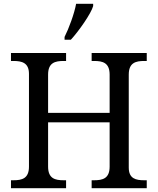

<svg xmlns="http://www.w3.org/2000/svg" viewBox="-20 -994 833 1014"><path d="M321 -784H354C396 -829 462 -924 472 -962V-974H382C373 -923 343 -842 321 -799ZM38 0H329V-42H316C271 -42 234 -51 234 -114V-348H559V-114C559 -51 522 -42 477 -42H464V0H755V-42H742C698 -42 660 -50 660 -109V-600C660 -663 697 -672 742 -672H755V-714H464V-672H477C522 -672 559 -663 559 -600V-398H234V-600C234 -663 271 -672 316 -672H329V-714H38V-672H51C95 -672 133 -663 133 -604V-114C133 -51 96 -42 51 -42H38Z"/></svg>

Font: Noto Serif Thai
Style: Regular
Weight: 400
Designer: Monotype Design Team
Foundry: Monotype Imaging Inc.
Version: Version 1.901